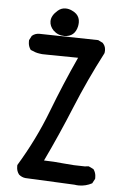

<svg xmlns="http://www.w3.org/2000/svg" viewBox="-59 -887 618 960"><g transform="rotate(5 250.0 -407.0)"><path d="M452.1 -17.6Q452.1 -14.6 452.1 -8.8L439.5 14.6Q408.2 31.2 374 31.2Q363.3 31.2 351.6 29.3L104.5 17.6Q85.9 15.6 71.3 2.9Q58.6 -13.7 58.6 -35.2Q58.6 -38.1 58.6 -43.9Q141.6 -180.7 196.8 -324.7Q252 -468.8 314.5 -604.5Q177.7 -606.4 158.7 -606.4Q139.6 -606.4 133.8 -606.9Q127.9 -607.4 122.1 -608.4Q116.2 -609.4 110.4 -610.4Q104.5 -611.3 99.6 -613.3Q87.9 -617.2 75.2 -623Q62.5 -640.6 62.5 -662.1Q62.5 -665 62.5 -670.9L74.2 -693.4Q89.8 -707 111.3 -707L407.2 -701.2L430.7 -689.5Q440.4 -678.7 442.9 -669.4Q445.3 -660.2 445.3 -653.3Q445.3 -641.6 443.4 -637.7Q371.1 -499 312.5 -356Q253.9 -212.9 189.5 -78.1Q238.3 -77.1 288.6 -71.8Q338.9 -66.4 394.5 -66.4L415 -68.4L439.5 -56.6Q452.1 -39.1 452.1 -17.6ZM161.1 -774.4Q161.1 -802.7 191.4 -829.1Q209 -844.7 230.5 -844.7Q247.1 -844.7 262.7 -837.4Q278.3 -830.1 286.1 -822.3Q302.7 -805.7 302.7 -781.2Q302.7 -772.5 300.8 -761.7Q289.1 -708 236.3 -707Q204.1 -707 180.7 -729.5Q161.1 -750 161.1 -774.4Z"/></g></svg>

Font: JasonHandwriting2
Style: SemiBold
Weight: 600
Version: Version 1.04.7